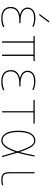

<svg xmlns="http://www.w3.org/2000/svg" viewBox="1100 -1890 800 3040"><g transform="rotate(90 1500.0 -370.0)"><path d="M212.9 -284.2Q213.9 -284.2 213.9 -285.2Q213.9 -287.1 211.9 -287.1Q155.3 -301.8 127.4 -334Q99.6 -366.2 99.6 -405.3Q99.6 -462.9 144 -496.6Q188.5 -530.3 269.5 -530.3Q333 -530.3 394.5 -505.9Q404.3 -502.9 405.3 -491.2Q405.3 -487.3 402.3 -485.4Q399.4 -483.4 394.5 -484.4Q335 -510.7 269.5 -509.8Q244.1 -509.8 222.2 -505.9Q200.2 -502 175.3 -492.2Q150.4 -482.4 135.3 -459.5Q120.1 -436.5 120.1 -405.3Q120.1 -356.4 168.5 -325.7Q216.8 -294.9 304.7 -294.9H339.8Q349.6 -294.9 349.6 -285.2Q349.6 -275.4 339.8 -275.4H304.7Q207 -275.4 158.7 -240.2Q110.4 -205.1 110.4 -139.6Q110.4 -76.2 151.9 -43Q193.4 -9.8 269.5 -9.8Q335 -9.8 399.4 -36.1Q403.3 -37.1 406.7 -35.2Q410.2 -33.2 410.2 -29.3Q410.2 -18.6 399.4 -13.7Q335.9 10.7 269.5 9.8Q182.6 9.8 136.2 -29.8Q89.8 -69.3 89.8 -139.6Q89.8 -253.9 212.9 -284.2ZM209 -589.8Q205.1 -589.8 203.6 -593.3Q202.1 -596.7 204.1 -599.6L308.6 -740.2Q316.4 -750 329.1 -750Q333 -750 334.5 -746.6Q335.9 -743.2 334 -740.2L228.5 -599.6Q220.7 -589.8 209 -589.8Z M559.6 -500Q549.8 -500 549.8 -509.8Q549.8 -519.5 559.6 -519.5H940.4Q950.2 -519.5 950.2 -509.8Q950.2 -500 940.4 -500H870.1Q865.2 -500 865.2 -495.1V-9.8Q865.2 0 855 0Q844.7 0 844.7 -9.8V-495.1Q844.7 -500 839.8 -500H660.2Q655.3 -500 655.3 -495.1V-9.8Q655.3 0 645 0Q634.8 0 634.8 -9.8V-495.1Q634.8 -500 629.9 -500Z M1212.9 -284.2Q1213.9 -284.2 1213.9 -285.2Q1213.9 -287.1 1211.9 -287.1Q1155.3 -301.8 1127.4 -334Q1099.6 -366.2 1099.6 -405.3Q1099.6 -462.9 1144 -496.6Q1188.5 -530.3 1269.5 -530.3Q1333 -530.3 1394.5 -505.9Q1404.3 -502.9 1405.3 -491.2Q1405.3 -487.3 1402.3 -485.4Q1399.4 -483.4 1394.5 -484.4Q1335 -510.7 1269.5 -509.8Q1244.1 -509.8 1222.2 -505.9Q1200.2 -502 1175.3 -492.2Q1150.4 -482.4 1135.3 -459.5Q1120.1 -436.5 1120.1 -405.3Q1120.1 -356.4 1168.5 -325.7Q1216.8 -294.9 1304.7 -294.9H1339.8Q1349.6 -294.9 1349.6 -285.2Q1349.6 -275.4 1339.8 -275.4H1304.7Q1207 -275.4 1158.7 -240.2Q1110.4 -205.1 1110.4 -139.6Q1110.4 -76.2 1151.9 -43Q1193.4 -9.8 1269.5 -9.8Q1335 -9.8 1399.4 -36.1Q1403.3 -37.1 1406.7 -35.2Q1410.2 -33.2 1410.2 -29.3Q1410.2 -18.6 1399.4 -13.7Q1335.9 10.7 1269.5 9.8Q1182.6 9.8 1136.2 -29.8Q1089.8 -69.3 1089.8 -139.6Q1089.8 -253.9 1212.9 -284.2Z M1570.3 -500Q1560.5 -500 1560.1 -509.8Q1559.6 -519.5 1570.3 -519.5H1929.7Q1939.5 -519.5 1939.9 -509.8Q1940.4 -500 1929.7 -500H1764.6Q1759.8 -500 1759.8 -495.1V-9.8Q1759.8 0 1750 0Q1740.2 0 1740.2 -9.8V-495.1Q1740.2 -500 1735.4 -500Z M2205.1 -509.8Q2140.6 -509.8 2105.5 -443.8Q2070.3 -377.9 2070.3 -259.8Q2070.3 -141.6 2105.5 -75.7Q2140.6 -9.8 2205.1 -9.8Q2301.8 -9.8 2375 -242.2Q2376 -248 2375 -252.9Q2346.7 -338.9 2323.2 -392.6Q2299.8 -446.3 2279.3 -470.7Q2258.8 -495.1 2243.2 -502.4Q2227.5 -509.8 2205.1 -509.8ZM2205.1 9.8Q2135.7 9.8 2092.8 -58.1Q2049.8 -126 2049.8 -259.8Q2049.8 -391.6 2092.3 -460.9Q2134.8 -530.3 2205.1 -530.3Q2256.8 -530.3 2295.9 -481.9Q2335 -433.6 2384.8 -286.1Q2384.8 -285.2 2386.2 -285.2Q2387.7 -285.2 2387.7 -286.1Q2412.1 -371.1 2438.5 -508.8Q2440.4 -519.5 2450.2 -519.5Q2460 -519.5 2458 -509.8Q2431.6 -365.2 2399.4 -252.9Q2397.5 -248 2399.4 -243.2Q2424.8 -163.1 2466.8 -8.8Q2468.8 0 2460 0Q2450.2 0 2447.3 -9.8Q2428.7 -80.1 2388.7 -209Q2387.7 -210.9 2385.7 -210.9Q2312.5 9.8 2205.1 9.8Z M2835 9.8Q2759.8 9.8 2732.4 -20Q2705.1 -49.8 2705.1 -129.9V-509.8Q2705.1 -519.5 2714.8 -519.5Q2724.6 -519.5 2724.6 -509.8V-129.9Q2724.6 -57.6 2746.6 -33.7Q2768.6 -9.8 2835 -9.8Q2870.1 -9.8 2905.3 -19.5Q2909.2 -20.5 2912.1 -18.6Q2915 -16.6 2915 -12.7Q2915 -2.9 2906.2 0Q2869.1 9.8 2835 9.8Z"/></g></svg>

Font: Rounded Mgen+ 1m thin
Style: Regular
Weight: 100
Designer: [Source Han Sans]
Ryoko NISHIZUKA  (kana & ideographs); Paul D. Hunt (Latin, Greek & Cyrillic); Wenlong ZHANG  (bopomofo
Version: Version 1.059.20150602